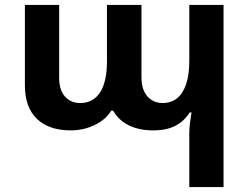

<svg xmlns="http://www.w3.org/2000/svg" viewBox="-20 -520 1013 779"><path d="M748 239V27Q748 1 750.5 -19Q753 -39 757 -64H750Q736 -42 716 -25.5Q696 -9 668 0Q640 9 602 9Q545 9 503.5 -11Q462 -31 439 -71H431Q411 -36 365.5 -13.5Q320 9 267 9Q178 9 129.5 -38Q81 -85 81 -174V-500H220V-205Q220 -155 243.5 -128.5Q267 -102 305 -102Q358 -102 386 -145Q414 -188 414 -272V-500H554V-205Q554 -172 565 -149Q576 -126 595.5 -114Q615 -102 640 -102Q674 -102 698 -121Q722 -140 735 -178Q748 -216 748 -272V-500H887V239Z"/></svg>

Font: Noto Sans Armenian
Style: Bold
Weight: 700
Version: Version 2.007